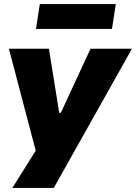

<svg xmlns="http://www.w3.org/2000/svg" viewBox="-20 -750 673 950"><path d="M41 180 174 -32 169 42 24 -509H222L273 -192H281L428 -509H633L246 180ZM158 -607 177 -730H553L534 -607Z"/></svg>

Font: Nunito Sans 6pt Black
Style: Italic
Weight: 900
Italic angle: -9°
Version: Version 3.101;gftools[0.9.27]